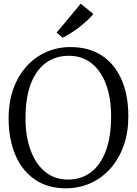

<svg xmlns="http://www.w3.org/2000/svg" viewBox="-20 -1005 739 1036"><path d="M342.5 11Q239.5 12.5 169 -35.8Q98.5 -84 62.5 -169.8Q26.5 -255.5 26.5 -366Q26.5 -454.5 52 -525.5Q77.5 -596.5 123.2 -647Q169 -697.5 229.5 -724.2Q290 -751 359.5 -751Q460.5 -751 530.2 -704.8Q600 -658.5 636.2 -574.5Q672.5 -490.5 672.5 -378Q672.5 -290.5 647.2 -219.2Q622 -148 577 -97Q532 -46 472 -18.2Q412 9.5 342.5 11ZM350.5 -704Q281.5 -704 229 -666.8Q176.5 -629.5 147 -554.5Q117.5 -479.5 117.5 -366Q117.5 -270.5 144.5 -196Q171.5 -121.5 222.8 -78.8Q274 -36 347.5 -36Q416.5 -36 468.8 -74.2Q521 -112.5 550.2 -188.5Q579.5 -264.5 579.5 -378Q579.5 -474 553 -547.5Q526.5 -621 475.2 -662.5Q424 -704 350.5 -704ZM318.5 -802H317.5L285.5 -829L415.5 -985L483.5 -930Q471 -913.5 451 -895Q431 -876.5 407.8 -858.5Q384.5 -840.5 361 -825.8Q337.5 -811 318.5 -802Z"/></svg>

Font: Merriweather 7pt Light
Style: Regular
Weight: 300
Designer: Eben Sorkin
Foundry: Eben Sorkin
Version: Version 2.200;gftools[0.9.31]